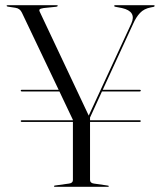

<svg xmlns="http://www.w3.org/2000/svg" viewBox="-20 -720 616 740"><path d="M60 -253.5Q60 -256.5 64 -256.5H261V-258L209 -367.5H64Q60 -367.5 60 -371Q60 -374 64 -374H206L64.5 -671Q57 -687.5 39.5 -690L10 -694.5Q5.5 -695.5 5.5 -697.5Q5.5 -700 10 -700H197.5Q202.5 -700 202.5 -698Q202.5 -695 197 -694L148.5 -689Q136 -687 133 -684Q130 -681 133.5 -674L322 -274.5L486 -629Q507.5 -676 450 -689L424 -694Q420 -695 420 -697Q420 -700 423.5 -700H572Q576 -700 576 -697.5Q576 -694.5 572 -693.5L561.5 -691.5Q535 -686.5 519.8 -670.2Q504.5 -654 493.5 -629L376 -374H518.5Q522.5 -374 522.5 -371Q522.5 -367.5 518.5 -367.5H373L327 -267V-256.5H518.5Q522.5 -256.5 522.5 -253.5Q522.5 -250 518.5 -250H327V-26.5Q327 -14.5 342 -12.5L394 -5Q399.5 -4 399.5 -3Q399.5 0 395.5 0H192Q188 0 188 -2.5Q188 -4.5 192 -5L246 -12.5Q261 -14.5 261 -26V-250H64Q60 -250 60 -253.5Z"/></svg>

Font: Fraunces 144pt S000 Light
Style: Regular
Weight: 300
Version: Version 1.000; ttfautohint (v1.8.3)